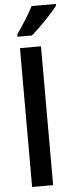

<svg xmlns="http://www.w3.org/2000/svg" viewBox="-64 -1015 412 1047"><g transform="rotate(-5 142.0 -491.5)"><path d="M284 -974V-983H151C129 -939 94 -884 60 -836V-823H139C185 -862 256 -936 284 -974ZM183 0V-760H68V0Z"/></g></svg>

Font: Noto Sans Tamil Condensed SemiBold
Style: Regular
Weight: 600
Width: 3
Designer: Jelle Bosma - Monotype Design Team
Foundry: Monotype Imaging Inc.
Version: Version 2.004